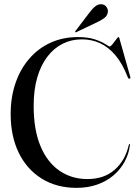

<svg xmlns="http://www.w3.org/2000/svg" viewBox="-20 -892 670 927"><path d="M607.5 -192Q602 -148 581 -110Q560 -72 526.5 -44Q493 -16 448.2 -0.5Q403.5 15 350 15Q252.5 15 180.8 -30Q109 -75 70.2 -155Q31.5 -235 31.5 -341Q31.5 -423 55 -491.2Q78.5 -559.5 121.8 -609.2Q165 -659 224.5 -686Q284 -713 355.5 -713Q405.5 -713 438.5 -701.8Q471.5 -690.5 488.8 -679Q506 -667.5 509.5 -667.5Q514.5 -667.5 523.5 -678.8Q532.5 -690 540.8 -701.5Q549 -713 551 -713Q553 -713 554.5 -711.8Q556 -710.5 556.5 -706.5L609 -521Q610 -517.5 609.2 -515.2Q608.5 -513 606 -512Q603 -511.5 600.8 -513.2Q598.5 -515 597 -519Q571.5 -584.5 537.8 -624.5Q504 -664.5 463.5 -683.2Q423 -702 375.5 -702Q325 -702 282.5 -680.8Q240 -659.5 208.5 -618.2Q177 -577 159.8 -517.5Q142.5 -458 142.5 -381Q142.5 -266 175.2 -187.2Q208 -108.5 266.8 -68Q325.5 -27.5 402 -27.5Q482.5 -27.5 533.8 -72.5Q585 -117.5 602 -193Q603 -195 603.5 -196Q604 -197 605.5 -196.5Q606.5 -196.5 607 -195.2Q607.5 -194 607.5 -192ZM414.5 -834.5Q428.5 -853 442 -862.8Q455.5 -872.5 469.5 -871.5Q485 -870.5 493.2 -859.5Q501.5 -848.5 501 -837Q499.5 -817.5 485.2 -806.2Q471 -795 452.5 -786.5L349 -737Q348 -736.5 346 -736Q344 -735.5 343 -737Q342.5 -738 343 -739.8Q343.5 -741.5 344.5 -742.5Z"/></svg>

Font: Fraunces 120pt
Style: Regular
Weight: 400
Version: Version 1.000;[b76b70a41]